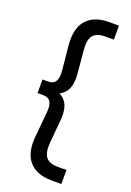

<svg xmlns="http://www.w3.org/2000/svg" viewBox="-154 -770 632 923"><g transform="rotate(20 161.5 -309.0)"><path d="M236.5 96Q159.8 96 121.6 52.2Q83.5 8.5 92 -77.8L103.8 -201.8Q107.8 -240.2 96.6 -258Q85.5 -275.8 57.8 -275.8H30V-345.2H57.8Q85.5 -345.2 96.6 -363.4Q107.8 -381.5 103.8 -419.2L92 -540.2Q83.5 -626.5 121.6 -670.2Q159.8 -714 236.5 -714H287V-642.5H244.5Q199.5 -642.5 181.1 -619.9Q162.8 -597.2 168.2 -544.2L178.2 -434Q182.2 -395 175.2 -367.2Q168.2 -339.5 146.8 -321.5Q125.2 -303.5 85.5 -292.8V-325.2Q125.2 -316.8 146.8 -299Q168.2 -281.2 175.2 -253.6Q182.2 -226 178.2 -187L168.2 -73.8Q163.5 -21 181.5 1.8Q199.5 24.5 244.5 24.5H287V96Z"/></g></svg>

Font: Marine Company Thin
Style: Regular
Weight: 100
Designer: Rodrigo Fuenzalida
Foundry: fragTYPE
Version: Version 1.000